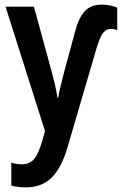

<svg xmlns="http://www.w3.org/2000/svg" viewBox="-20 -572 530 832"><path d="M423 -552Q440 -552 458.5 -548Q477 -544 488 -539V-442Q471 -447 460 -447Q442 -447 428 -431Q414 -415 398 -362L273 65Q247 155 204 197.5Q161 240 91 240Q75 240 59 238Q43 236 29 232V133Q39 136 51 138Q63 140 74 140Q108 140 127 118Q146 96 162 42L175 -4L4 -543H127L203 -265Q211 -236 218 -206Q225 -176 229 -148H232Q236 -171 243 -200.5Q250 -230 259 -264L307 -441Q320 -492 346 -522Q372 -552 423 -552Z"/></svg>

Font: Noto Sans Condensed SemiBold
Style: Regular
Weight: 600
Width: 3
Designer: Monotype Design Team
Foundry: Monotype Imaging Inc.
Version: Version 2.013; ttfautohint (v1.8.4.7-5d5b)